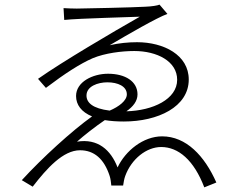

<svg xmlns="http://www.w3.org/2000/svg" viewBox="-20 -776 1040 828"><path d="M353 -364C353 -404 402 -421 443 -421C488 -421 527 -404 527 -369C527 -342 493 -316 453 -299C380 -308 353 -333 353 -364ZM668 -756C659 -752 634 -748 606 -747C559 -744 334 -739 311 -739C292 -739 271 -740 254 -741L257 -690C324 -697 545 -702 583 -704C465 -637 249 -510 144 -436L178 -397C260 -459 325 -501 380 -525C433 -547 505 -556 559 -556C657 -556 744 -512 744 -432C744 -348 639 -299 525 -296C554 -316 573 -340 573 -369C573 -425 520 -458 446 -458C380 -458 308 -423 308 -362C308 -324 331 -293 377 -274C289 -211 163 -96 74 1L121 29C182 -50 252 -128 325 -128C386 -128 429 -91 453 -17C457 -5 459 13 460 24H511C513 13 515 -4 520 -17C547 -91 612 -142 675 -142C749 -142 816 -86 861 32L913 11C862 -104 783 -188 679 -188C598 -188 521 -126 487 -54C458 -129 402 -180 312 -165C341 -191 392 -231 432 -258C456 -254 483 -252 514 -252C661 -252 794 -315 794 -433C794 -539 686 -594 571 -594C533 -594 493 -590 453 -581C531 -627 657 -700 702 -716Z"/></svg>

Font: Noto Sans Japanese Light
Style: Regular
Weight: 300
Designer: Ryoko NISHIZUKA (kana & ideographs); Paul D. Hunt (Latin, Greek & Cyrillic); Wenlong ZHANG (bopomofo); Sandoll Communica
Foundry: Adobe Systems Incorporated
Version: Version 1.000;PS 1;hotconv 1.0.78;makeotf.lib2.5.61930